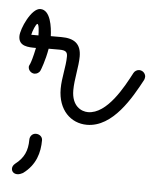

<svg xmlns="http://www.w3.org/2000/svg" viewBox="-60 -351 459 559"><g transform="rotate(5 169.5 -71.5)"><path d="M70 -201C82 -201 93 -201 102 -201C121 -201 125 -195 125 -183C125 -154 115 -120 115 -88C115 -26 153 10 200 10C276 10 326 -81 355 -135C356 -138 357 -141 357 -144C357 -152 350 -162 338 -162C332 -162 325 -158 322 -152C300 -110 256 -27 200 -27C181 -27 152 -40 152 -87C152 -119 162 -157 162 -186C162 -223 142 -238 104 -238C95 -238 84 -238 73 -238C72 -264 66 -314 36 -314C10 -314 -18 -252 -18 -230C-18 -200 11 -200 33 -200C21 -143 17 -151 17 -143C17 -133 26 -125 35 -125C42 -125 49 -129 52 -136C53 -138 64 -166 70 -201ZM37 -237C32 -237 21 -237 16 -237C18 -248 27 -270 31 -270C36 -270 37 -246 37 -237ZM74 66C74 56 65 49 55 49C44 49 37 58 37 68C37 100 27 122 2 141C-4 146 -6 151 -6 156C-6 164 0 171 11 171C17 171 23 168 27 166C64 139 74 102 74 66Z"/></g></svg>

Font: Sacramento
Style: Regular
Weight: 400
Designer: Astigmatic (AOETI)
Foundry: Astigmatic (AOETI)
Version: Version 1.000